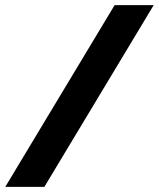

<svg xmlns="http://www.w3.org/2000/svg" viewBox="-78 -710 616 745"><path d="M-57.5 15 366.7 -690H518.3L94.2 15Z"/></svg>

Font: Funnel Sans Light ExtraBold
Style: Italic
Weight: 800
Italic angle: -14.036°
Version: Version 1.000